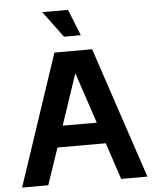

<svg xmlns="http://www.w3.org/2000/svg" viewBox="-60 -970 822 1021"><g transform="rotate(-5 350.5 -460.0)"><path d="M16.1 0 250 -700.2H451.2L685.1 0H544.9L480 -195.8H222.2L155.8 0ZM308.1 -779.8 204.1 -919.9H341.8L397.9 -779.8ZM259.8 -309.1H441.9L351.1 -581.1Z"/></g></svg>

Font: Uncut Sans
Style: Bold
Weight: 700
Designer: Kasper Nordkvist
Foundry: UNCUT.wtf
Version: Version 1.304;Glyphs 3.2 (3246)